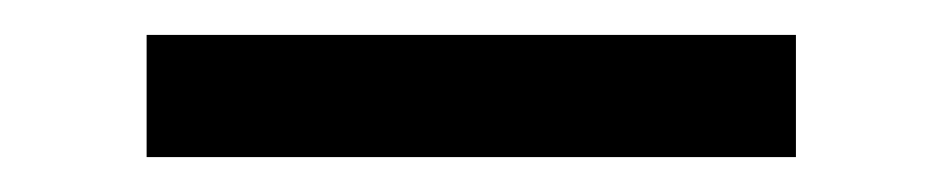

<svg xmlns="http://www.w3.org/2000/svg" viewBox="-20 -20 540 110"><path d="M64 70V0H436V70Z"/></svg>

Font: Iosevka Fuck
Style: Regular
Weight: 400
Monospace: yes
Designer: Belleve Invis
Foundry: Belleve Invis
Version: Version 28.0.7; ttfautohint (v1.8.3)